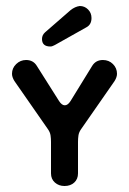

<svg xmlns="http://www.w3.org/2000/svg" viewBox="-20 -610 430 640"><path d="M195 10Q176 10 163 -1.5Q150 -13 150 -32V-137Q150 -148 148.5 -158.5Q147 -169 140 -179L28 -340Q20 -353 20 -364Q20 -383 34 -396.5Q48 -410 67 -410Q91 -410 103 -390L177 -273Q186 -259 196 -259Q206 -259 215 -273L287 -390Q299 -410 323 -410Q343 -410 356.5 -396.5Q370 -383 370 -364Q370 -353 362 -340L250 -179Q243 -169 241.5 -158.5Q240 -148 240 -137V-32Q240 -13 227.5 -1.5Q215 10 195 10ZM130 -502 215 -576Q230 -588 246 -590Q262 -590 273.5 -578.5Q285 -567 285 -550Q285 -528 268 -519L163 -460Q160 -459 156.5 -457Q153 -455 148 -455Q120 -455 120 -480Q120 -493 130 -502Z"/></svg>

Font: Dongle
Style: Bold
Weight: 700
Designer: Yanghee Ryu
Foundry: Yanghee Ryu
Version: Version 2.000